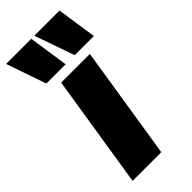

<svg xmlns="http://www.w3.org/2000/svg" viewBox="-299 -834 880 880"><g transform="rotate(-45 140.5 -394.5)"><path d="M170 0H-16L71 -550H257ZM20 -595 -47 -789H116L145 -595ZM204 -595 136 -789H299L328 -595Z"/></g></svg>

Font: Georama SemiCondensed Black
Style: Italic
Weight: 900
Width: 4
Italic angle: -9°
Designer: Jean-Baptiste Levee
Foundry: Production Type
Version: Version 1.000